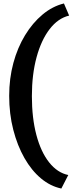

<svg xmlns="http://www.w3.org/2000/svg" viewBox="-20 -906 422 1108"><path d="M33 -353Q33 -249 56.5 -157.5Q80 -66 121 6Q162 78 216.5 123.5Q271 169 334 182L374 104Q311 91 263.5 31Q216 -29 190 -127Q164 -225 164 -351Q164 -476 191 -575.5Q218 -675 266.5 -738Q315 -801 379 -816L349 -886Q283 -870 225.5 -822Q168 -774 124.5 -702.5Q81 -631 57 -542Q33 -453 33 -353Z"/></svg>

Font: Domine
Style: Regular
Weight: 400
Designer: Pablo Impallari, Rodrigo Fuenzalida, Brenda Gallo
Foundry: Pablo Impallari, Rodrigo Fuenzalida, Brenda Gallo
Version: Version 2.000;September 19, 2022;FontCreator 14.0.0.2877 64-